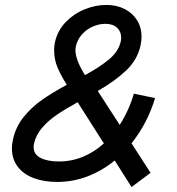

<svg xmlns="http://www.w3.org/2000/svg" viewBox="-20 -718 710 769"><path d="M506.8 -144 583 -25.9 506.8 31.2 439.5 -75.2Q388.7 -33.7 330.3 -11.5Q272 10.7 209.5 10.7Q156.2 10.7 115.2 -4.6Q74.2 -20 51 -50.3Q27.8 -80.6 27.8 -123Q27.8 -142.6 32.7 -162.6Q43.9 -211.4 75.4 -250.2Q106.9 -289.1 148.4 -318.1Q189.9 -347.2 247.6 -378.4Q225.6 -412.6 211.2 -445.8Q196.8 -479 196.8 -516.6Q196.8 -535.6 200.7 -551.3Q210.9 -595.7 242.9 -629.2Q274.9 -662.6 318.4 -680.4Q361.8 -698.2 406.2 -698.2Q447.3 -698.2 479.2 -681.9Q511.2 -665.5 529.1 -636.7Q546.9 -607.9 546.9 -570.8Q546.9 -553.2 542.5 -534.2Q529.8 -478.5 486.1 -436.5Q442.4 -394.5 371.6 -353.5L459.5 -217.8Q497.1 -276.9 516.1 -342.8L601.1 -325.2Q570.8 -224.1 506.8 -144ZM282.2 -517.1Q282.2 -478.5 320.3 -417Q382.8 -451.2 418.5 -481.7Q454.1 -512.2 463.4 -550.8Q465.3 -558.6 465.3 -567.4Q465.3 -591.8 448.5 -607.2Q431.6 -622.6 402.3 -622.6Q377 -622.6 352.1 -611.8Q327.1 -601.1 308.6 -580.6Q290 -560.1 283.7 -531.7Q282.2 -525.4 282.2 -517.1ZM396 -143.6 291 -308.6Q240.7 -280.8 207 -257.8Q173.3 -234.9 148.9 -206.5Q124.5 -178.2 116.7 -144.5Q114.7 -136.7 114.7 -128.9Q114.7 -99.6 142.6 -85.4Q170.4 -71.3 215.8 -71.3Q266.6 -71.3 312.3 -90.1Q357.9 -108.9 396 -143.6Z"/></svg>

Font: Acari Sans Medium
Style: Italic
Weight: 500
Italic angle: -13°
Designer: Alfredo Marco Pradil and Stefan Peev
Foundry: Hanken Design Co.
Version: Version 1.045